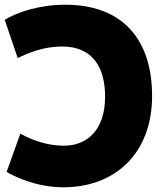

<svg xmlns="http://www.w3.org/2000/svg" viewBox="-29 -754 690 813"><path d="M241 -137C338 -137 416 -201 416 -345C416 -467 364 -557 235 -557C151 -557 87 -528 46 -508L-9 -670C43 -702 137 -734 248 -734C483 -734 615 -594 615 -348C615 -101 455 39 240 39C119 39 27 -10 -1 -26L57 -188C108 -160 172 -137 241 -137Z"/></svg>

Font: Repo Black
Style: Regular
Weight: 900
Designer: Stefan Peev
Foundry: Context Ltd
Version: Version 1.502